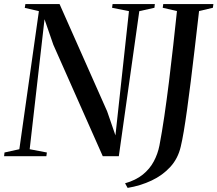

<svg xmlns="http://www.w3.org/2000/svg" viewBox="-40 -763 1062 938"><path d="M-20 0 -18 -18 54.5 -34 150 -708.5 81 -724.5 84 -743H251L483.5 -219L524 -101.5L590 -708.5L507.5 -725L510 -743H716.5L714.5 -725L640.5 -708.5L540.5 0H462L220.5 -544.5L177.5 -669L105 -34L189 -18L186.5 0ZM583.5 155 571 132.5Q623.5 117.5 657.8 89.8Q692 62 711.5 25.2Q731 -11.5 739 -52.5Q751 -115 762.8 -195Q774.5 -275 785.5 -363.5Q796.5 -452 806.2 -540.5Q816 -629 824.5 -709L755 -725L757.5 -743H1002.5L1000 -725L932.5 -709Q921.5 -612 911.2 -525.2Q901 -438.5 891.8 -363.8Q882.5 -289 874 -228Q865.5 -167 857.8 -121.2Q850 -75.5 843 -46.5Q829.5 11.5 792 52.5Q754.5 93.5 700.5 119Q646.5 144.5 583.5 155Z"/></svg>

Font: Merriweather 144pt
Style: Italic
Weight: 400
Italic angle: -7.8°
Version: Version 2.101